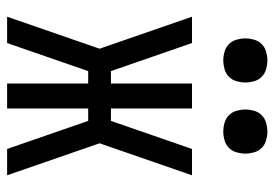

<svg xmlns="http://www.w3.org/2000/svg" viewBox="-136 -636 772 540"><g transform="rotate(90 250.0 -366.0)"><path d="M473 0H399L320 -228H285V0H215V-228H180L101 0H27L117 -260L27 -520H101L180 -292H215V-520H285V-292H320L399 -520H473L383 -260ZM350 -608Q338 -608 325.5 -611.5Q313 -615 304 -624Q295 -633 291.5 -645.5Q288 -658 288 -670Q288 -682 291.5 -694.5Q295 -707 304 -716Q313 -725 325.5 -728.5Q338 -732 350 -732Q362 -732 374.5 -728.5Q387 -725 396 -716Q405 -707 408.5 -694.5Q412 -682 412 -670Q412 -658 408.5 -645.5Q405 -633 396 -624Q387 -615 374.5 -611.5Q362 -608 350 -608ZM150 -608Q138 -608 125.5 -611.5Q113 -615 104 -624Q95 -633 91.5 -645.5Q88 -658 88 -670Q88 -682 91.5 -694.5Q95 -707 104 -716Q113 -725 125.5 -728.5Q138 -732 150 -732Q162 -732 174.5 -728.5Q187 -725 196 -716Q205 -707 208.5 -694.5Q212 -682 212 -670Q212 -658 208.5 -645.5Q205 -633 196 -624Q187 -615 174.5 -611.5Q162 -608 150 -608Z"/></g></svg>

Font: Iosevka Fixed
Style: Regular
Weight: 400
Monospace: yes
Designer: Belleve Invis
Foundry: Belleve Invis
Version: Version 33.2.4